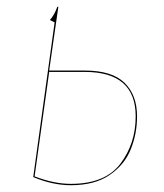

<svg xmlns="http://www.w3.org/2000/svg" viewBox="-20 -537 484 566"><path d="M384 -194Q384 -143 365.5 -97Q347 -51 303 -21Q259 9 189 9Q135 9 78 -15L141 -471L127 -478Q140 -492 149 -517H152L125 -329H230Q310 -329 347 -293Q384 -257 384 -194ZM380 -194Q380 -325 230 -325H125L82 -17Q139 5 189 5Q290 5 335 -54.5Q380 -114 380 -194Z"/></svg>

Font: Fira Sans Condensed Four
Style: Italic
Weight: 100
Width: 3
Italic angle: -8°
Designer: bBox Type GmbH & Carrois Corporate GbR & Edenspiekermann AG
Foundry: bBox Type GmbH & Carrois Corporate GbR & Edenspiekermann AG
Version: Version 4.301